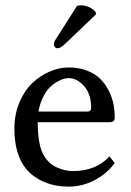

<svg xmlns="http://www.w3.org/2000/svg" viewBox="-20 -693 493 723"><path d="M270 -670.9Q275.9 -672.9 284.2 -672.9Q314.9 -672.9 338.9 -649.9L341.8 -639.2L227.1 -529.8Q208.5 -511.2 196.8 -511.2Q191.4 -511.2 187.3 -515.1Q183.1 -519 183.1 -523.9Q183.1 -531.7 185.1 -536.4Q187 -541 194.3 -551.8ZM125 -272.9H309.1Q323.2 -272.9 323.2 -287.1Q323.2 -339.4 296.4 -369.1Q269.5 -398.9 238.8 -398.9Q230.5 -398.9 219.7 -396Q209 -393.1 193.8 -384.3Q178.7 -375.5 165.8 -362.3Q152.8 -349.1 141.4 -325.7Q129.9 -302.2 125 -272.9ZM392.1 -104 412.1 -79.1Q382.8 -39.1 336.4 -14.6Q290 9.8 237.8 9.8Q187.5 9.8 146.5 -7.8Q105.5 -24.9 79.1 -56.2Q34.2 -109.9 34.2 -209Q34.2 -261.7 52.7 -306.4Q71.3 -351.1 100.8 -379.4Q130.4 -407.7 166.5 -423.3Q202.6 -439 238.8 -439Q276.9 -439 307.4 -427.2Q337.9 -415.5 356.9 -396.7Q376 -377.9 388.9 -352.8Q401.9 -327.6 407 -302.2Q412.1 -276.9 412.1 -250Q412.1 -232.9 394 -232.9H122.1Q122.1 -144.5 146 -106Q164.6 -75.7 194.3 -62.5Q224.6 -48.8 254.9 -48.8Q341.3 -48.8 392.1 -104Z"/></svg>

Font: Linux Biolinum G
Style: Regular
Weight: 400
Designer: Philipp H. Poll
Foundry: Philipp H. Poll
Version: Version 1.1.0 ; ttfautohint (v1.6)